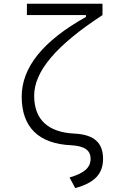

<svg xmlns="http://www.w3.org/2000/svg" viewBox="-20 -752 626 1007"><path d="M374.5 234.4C475.1 207.5 520.5 160.2 520.5 81.1C520.5 -3.9 472.7 -46.4 370.6 -51.3C231.4 -58.1 159.2 -125 159.2 -250C159.2 -377.9 274.4 -514.2 517.6 -672.9V-732.4H121.1V-672.9H430.7V-663.1C205.1 -537.1 93.8 -398.4 93.8 -245.1C93.8 -84.5 183.1 2.4 354 9.8C423.3 13.7 455.1 36.1 455.1 81.1C455.1 127 421.4 157.2 344.7 178.7Z"/></svg>

Font: Cascadia Code Light
Style: Regular
Weight: 300
Monospace: yes
Designer: Aaron Bell
Foundry: Saja Typeworks
Version: Version 2404.023